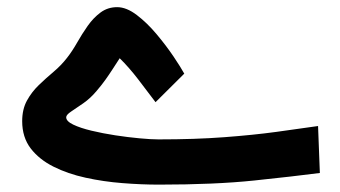

<svg xmlns="http://www.w3.org/2000/svg" viewBox="-20 -514 947 534"><path d="M420.9 -126.3Q400.3 -126.3 368.3 -129.3Q336.3 -132.2 301 -137.6Q265.7 -143 234.5 -150.5Q203.3 -158 183.7 -167.4Q164.1 -176.8 164.1 -187.8Q164.1 -194.7 178 -203.9Q192 -213.1 211.8 -226.9Q231.5 -240.6 248.6 -261Q263.2 -278.1 273 -291.9Q282.9 -305.7 292 -319.8Q301.1 -333.8 312.9 -352Q338.9 -326.5 364.5 -293.1Q390.1 -259.7 412.6 -229.8L492.5 -309.2Q483.2 -326.1 462.8 -356.6Q442.3 -387 415.8 -418.6Q389.3 -450.3 360.5 -472.2Q331.8 -494.1 305.8 -494.1Q279.7 -494.1 259.7 -479.3Q239.7 -464.5 223.8 -441.9Q207.9 -419.2 194.3 -395.2Q180.6 -371.2 166.4 -353.1Q150.3 -332.3 129 -314.3Q107.6 -296.3 87.8 -277.2Q67.9 -258 54.8 -234Q41.7 -209.9 41.7 -177Q41.7 -132.3 65.3 -101.3Q89 -70.4 128.8 -50.5Q168.6 -30.5 218.3 -19.7Q268 -8.8 320.7 -4.7Q373.4 -0.5 421.9 -0.5Q577.7 -0.5 687.3 -12Q797 -23.5 869.6 -32.9L864.6 -163.5Q811.9 -155.8 747.9 -147.1Q683.9 -138.4 603.5 -132.4Q523.1 -126.3 420.9 -126.3Z"/></svg>

Font: Vazirmatn RD NL
Style: Regular
Weight: 400
Designer: Saber Rastikerdar
Foundry: Saber Rastikerdar
Version: Version 32.101